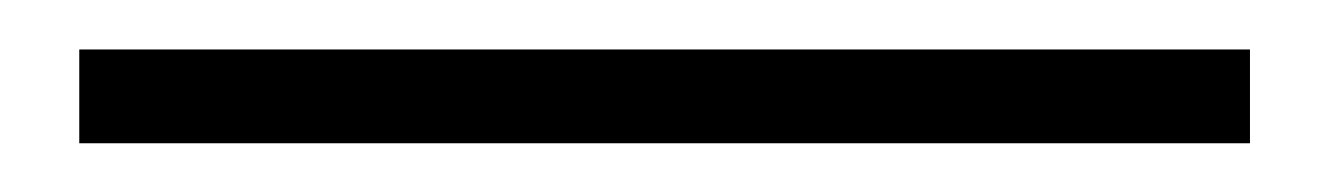

<svg xmlns="http://www.w3.org/2000/svg" viewBox="-20 59 540 78"><path d="M12.2 79.1H487.8V117.2H12.2Z"/></svg>

Font: Source Sans Pro Light
Style: Regular
Weight: 300
Designer: Paul D. Hunt
Foundry: Adobe Systems Incorporated
Version: Version 2.020;PS 2.0;hotconv 1.0.86;makeotf.lib2.5.63406